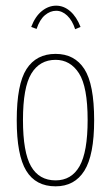

<svg xmlns="http://www.w3.org/2000/svg" viewBox="-20 -649 390 677"><path d="M176 8Q106 8 72.5 -47Q39 -102 39 -225Q39 -352 73.5 -405.5Q108 -459 176 -459Q243 -459 277.5 -405.5Q312 -352 312 -225Q312 -102 277.5 -47Q243 8 176 8ZM176 -13Q232 -13 260.5 -63Q289 -113 289 -226Q289 -343 258.5 -390.5Q228 -438 176 -438Q120 -438 90.5 -389.5Q61 -341 61 -226Q61 -112 89.5 -62.5Q118 -13 176 -13ZM109 -547 90 -554Q104 -591 127.5 -610Q151 -629 178 -629Q205 -629 227.5 -609.5Q250 -590 264 -554L245 -546Q235 -577 217 -594Q199 -611 178 -611Q157 -611 138.5 -595.5Q120 -580 109 -547Z"/></svg>

Font: Inconsolata ExtraCondensed ExtraLight
Style: Regular
Weight: 200
Width: 2
Monospace: yes
Designer: Raph Levien, Cyreal, Brenton Simpson
Foundry: Raph Levien, Cyreal, Google
Version: Version 3.001; ttfautohint (v1.8.2.53-6de2)